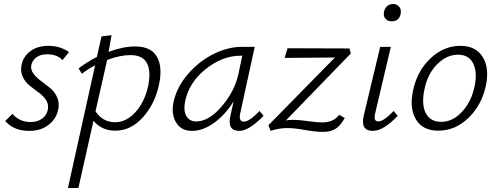

<svg xmlns="http://www.w3.org/2000/svg" viewBox="-20 -646 2480 955"><path d="M125 5Q49 5 6 -44L42 -80Q76 -39 133 -39Q167 -39 190 -56.5Q213 -74 218 -101Q223 -126 209.5 -147.5Q196 -169 173 -185.5Q150 -202 127.5 -220Q105 -238 92.5 -265.5Q80 -293 88 -327Q98 -368 133 -393Q168 -418 221 -418Q279 -418 323 -387L291 -347Q264 -376 214 -376Q182 -376 162 -361.5Q142 -347 136 -324Q131 -301 145.5 -281Q160 -261 183 -244Q206 -227 229 -208.5Q252 -190 264.5 -161.5Q277 -133 269 -98Q258 -52 220 -23.5Q182 5 125 5Z M652 -415Q730 -415 759.5 -365.5Q789 -316 772 -231Q753 -133 692.5 -64.5Q632 4 554 4Q486 4 445 -45L370 289H318L453 -321Q418 -303 387 -279L371 -306Q412 -337 462 -363L485 -465L535 -471L520 -388Q593 -415 652 -415ZM717 -218Q747 -372 629 -372Q578 -372 513 -348L455 -92Q492 -38 552 -38Q608 -38 653.5 -88Q699 -138 717 -218Z M1271 -94 1291 -70Q1218 5 1170 5Q1109 5 1126 -70L1142 -142Q1101 -76 1045.5 -35.5Q990 5 936 5Q881 5 856 -36.5Q831 -78 843 -138Q859 -212 913.5 -276Q968 -340 1040.5 -376.5Q1113 -413 1183 -413H1247L1175 -83Q1166 -41 1193 -41Q1220 -41 1271 -94ZM956 -42Q1019 -42 1083 -117Q1147 -192 1166 -278L1185 -369H1177Q1086 -369 1002 -301.5Q918 -234 900 -138Q892 -94 907.5 -68Q923 -42 956 -42Z M1582 -37Q1639 -37 1667 -75L1695 -59Q1671 -17 1645 -3Q1619 11 1585 10Q1550 10 1497 0.5Q1444 -9 1410 -9Q1393 -9 1377.5 -7Q1362 -5 1353.5 -3Q1345 -1 1336 2L1326 5L1315 -23L1646 -360L1396 -358L1410 -406L1718 -405L1725 -380L1402 -47Q1420 -50 1440 -50Q1466 -50 1512 -43.5Q1558 -37 1582 -37Z M1928 -540Q1908 -540 1897 -553Q1886 -566 1890 -586Q1893 -604 1905 -615Q1917 -626 1935 -626Q1955 -626 1966 -612Q1977 -598 1973 -578Q1966 -540 1928 -540ZM1834 5Q1772 5 1789 -70L1871 -413H1924L1846 -82Q1836 -42 1862 -42Q1888 -42 1938 -94L1958 -70Q1888 5 1834 5Z M2160 4Q2083 4 2049.5 -51Q2016 -106 2034 -193Q2053 -290 2119.5 -354Q2186 -418 2270 -418Q2346 -418 2380.5 -363.5Q2415 -309 2397 -221Q2377 -125 2311 -60.5Q2245 4 2160 4ZM2174 -40Q2233 -40 2279.5 -91.5Q2326 -143 2341 -219Q2355 -287 2333.5 -330.5Q2312 -374 2258 -374Q2201 -374 2153 -325Q2105 -276 2090 -196Q2076 -124 2098.5 -82Q2121 -40 2174 -40Z"/></svg>

Font: EauTest Semilight
Style: Italic
Weight: 300
Italic angle: -12°
Designer: Christian Thalmann (Catharsis Fonts)
Version: Version 0.001;PS 000.001;hotconv 1.0.88;makeotf.lib2.5.64775